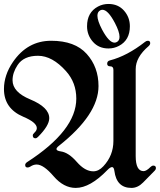

<svg xmlns="http://www.w3.org/2000/svg" viewBox="-44 -920 792 950"><path d="M0 0ZM386.7 -790Q386.7 -858.9 440.9 -887.7Q464.8 -900.4 492.7 -900.4Q540.5 -900.4 569.6 -867.4Q598.6 -834.5 598.6 -790Q598.6 -721.2 544.4 -692.9Q520.5 -680.2 492.7 -680.2Q444.8 -680.2 415.8 -713.1Q386.7 -746.1 386.7 -790ZM438 -842.3Q438 -817.9 460.9 -773.9Q495.6 -709 522.5 -709Q528.3 -709 533.7 -711.9Q547.4 -718.8 547.4 -737.8Q547.4 -762.7 524.4 -806.6Q490.2 -871.6 462.9 -871.6Q457 -871.6 451.7 -868.7Q438 -861.3 438 -842.3ZM-24.4 -479.5Q-24.4 -548.3 20 -613.3Q91.8 -718.3 209.2 -718.3Q326.7 -718.3 385 -653.3Q443.4 -588.4 443.4 -494.1Q443.4 -353.5 247.1 -198.2Q235.4 -189 235.4 -182.6Q235.4 -173.8 256.8 -170.9Q295.4 -165.5 335.9 -118.9Q376.5 -72.3 417.5 -72.3Q444.3 -72.3 467.3 -97.2Q517.1 -150.4 517.1 -222.7V-574.2Q517.1 -591.8 501.7 -591.8Q486.3 -591.8 486.3 -604.7Q486.3 -617.7 499.5 -621.1Q585 -643.1 673.8 -712.9Q680.7 -718.3 687.5 -718.3Q699.2 -718.3 699.2 -706.5Q699.2 -698.7 690.9 -691.4Q627.4 -637.2 627.4 -578.1V-147.5Q627.4 -73.2 666.5 -73.2Q680.2 -73.2 700.7 -93.8Q707.5 -100.6 714.8 -100.6Q727.5 -100.6 727.5 -87.9Q727.5 -81.5 721.7 -75.7L664.1 -17.1Q637.7 9.8 606.4 9.8Q532.7 9.8 522 -74.2Q519.5 -93.3 510.5 -93.3Q501.5 -93.3 487.3 -78.6Q401.9 9.8 330.6 9.8Q271 9.8 221.2 -48.1Q171.4 -106 137.2 -106Q121.6 -106 106 -95.7Q99.1 -91.3 92.3 -91.3Q80.6 -91.3 80.6 -103.5Q80.6 -111.3 89.8 -117.7Q333.5 -274.9 333.5 -432.1Q333.5 -511.2 282.7 -567.9Q214.8 -644 144 -644Q73.2 -644 43 -598.1Q18.1 -560.5 18.1 -522.9Q18.1 -464.4 105.5 -428.2Q199.7 -389.2 199.7 -335Q199.7 -298.3 143.6 -242.2Q137.2 -235.8 131.3 -235.8Q118.2 -235.8 118.2 -250Q118.2 -255.9 125 -262.2Q138.2 -273.9 138.2 -286.1Q138.2 -314 71.3 -342.3Q-24.4 -382.8 -24.4 -479.5Z"/></svg>

Font: UnifrakturMaguntia
Style: Book
Weight: 400
Designer: j. 'mach' wust, Gerrit Ansmann, Georg Duffner, based on a font by Peter Wiegel, original typeface by Carl Albert Fahrenw
Version: Version 2017-03-19